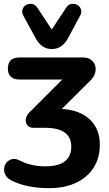

<svg xmlns="http://www.w3.org/2000/svg" viewBox="-20 -791 569 1002"><path d="M236 191Q177 191 129 181Q81 171 42 152Q19 141 9.5 124Q0 107 1.5 89Q3 71 14 57.5Q25 44 42.5 39.5Q60 35 82 46Q109 61 144 69Q179 77 216 77Q285 77 318.5 51Q352 25 352 -26Q352 -74 318 -99Q284 -124 216 -124H155Q134 -124 123 -137Q112 -150 114.5 -169Q117 -188 133 -204L337 -408V-376H81Q52 -376 36.5 -390.5Q21 -405 21 -433Q21 -491 81 -491H414Q439 -491 455 -479Q471 -467 476.5 -449Q482 -431 476.5 -410.5Q471 -390 453 -372L272 -192L222 -223H280Q350 -223 399 -200.5Q448 -178 474.5 -136.5Q501 -95 501 -36Q501 33 468.5 84Q436 135 376.5 163Q317 191 236 191ZM250 -535Q223 -535 202 -549.5Q181 -564 167 -590L102 -709Q92 -727 97.5 -742.5Q103 -758 117 -765.5Q131 -773 147 -770.5Q163 -768 174 -752L250 -637L326 -752Q337 -768 353 -770.5Q369 -773 383 -765.5Q397 -758 402.5 -742.5Q408 -727 398 -709L334 -590Q320 -564 299 -549.5Q278 -535 250 -535Z"/></svg>

Font: Nunito ExtraLight ExtraBold
Style: Regular
Weight: 800
Version: Version 3.602